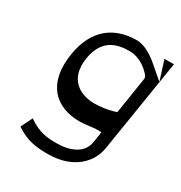

<svg xmlns="http://www.w3.org/2000/svg" viewBox="-161 -598 858 911"><g transform="rotate(30 268.0 -142.5)"><path d="M518 -364 435 -435C411 -454 367 -482 328 -482C210 -482 114 -421 90 -268C62 -91 154 -12 284 -12C306 -12 333 -17 367 -20H368H399L390 40C380 104 315 132 241 132C189 132 145 129 84 86L53 149C117 193 170 197 231 197C369 197 442 118 455 35L536 -471H484ZM443 -358 445 -355 449 -344 417 -140 397 -134C376 -128 339 -121 301 -121C221 -121 143 -166 162 -287C180 -399 252 -420 322 -420C385 -420 427 -377 443 -358Z"/></g></svg>

Font: Charger Static
Style: 2Obl
Weight: 1000
Designer: Jasper
Foundry: KineticPlasma Fonts/Cannot Into Space Fonts
Version: Version 1.1